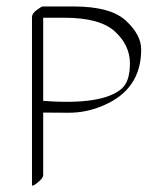

<svg xmlns="http://www.w3.org/2000/svg" viewBox="-20 -555 462 601"><path d="M115.2 -202.6V-6.3Q115.2 2 98.9 15.6Q82.5 29.3 80.1 24.9V-501.5Q80.1 -512.7 95 -523.7Q109.9 -534.7 113.3 -534.7H211.4Q325.7 -534.7 373.8 -490.5Q421.9 -446.3 421.9 -399.9Q421.9 -275.4 304.2 -225.1Q251.5 -202.1 195.8 -202.1Q140.1 -202.1 115.2 -202.6ZM115.2 -239.3Q301.3 -225.1 361.3 -277.8Q386.7 -300.3 386.7 -356.7Q386.7 -413.1 339.8 -456.3Q293 -499.5 180.7 -499.5H115.2Z"/></svg>

Font: ML-NILA01_NewLipi
Style: Regular
Weight: 400
Designer: CLT@C-DIT
Version: Version ML-NILA01_NewLipi 2.